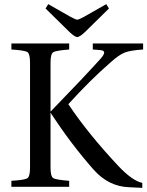

<svg xmlns="http://www.w3.org/2000/svg" viewBox="-20 -902 711 927"><path d="M35 0V-29Q101 -33 113 -42Q125 -51 125 -93V-599Q125 -641 113 -650Q101 -659 35 -663V-692H314V-663Q249 -658 236.5 -649.5Q224 -641 224 -599V-363Q389 -533 467 -620Q483 -639 483 -648Q483 -658 466 -660L428 -663V-692H671V-663Q609 -659 581.5 -648Q554 -637 514 -601Q414 -514 310 -399Q404 -258 551 -101Q619 -29 667 -19V5L604 2Q504 -1 431 -84Q325 -204 227 -353L226 -357H224V-93Q224 -51 236.5 -42.5Q249 -34 314 -29V0ZM200 -861 213 -882 320 -821Q346 -807 353 -807Q360 -807 386 -821L493 -882L506 -861L390 -747Q364 -723 353 -723Q342 -723 316 -747Z"/></svg>

Font: Heuristica
Style: Regular
Weight: 400
Version: Version 1.0.1 ; ttfautohint (v1.4.1)